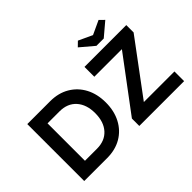

<svg xmlns="http://www.w3.org/2000/svg" viewBox="-145 -1285 1669 1669"><g transform="rotate(-45 689.0 -451.0)"><path d="M94 0V-700H375Q476 -700 551.5 -655.5Q627 -611 668.5 -532.5Q710 -454 710 -350Q710 -246 668.5 -167Q627 -88 552 -44Q477 0 375 0ZM370 -580H223V-120H370Q468 -120 523.5 -181.5Q579 -243 579 -350Q579 -456 523.5 -518Q468 -580 370 -580ZM771 0V-91L1136 -579H797V-700H1311V-610L946 -119H1322V0ZM1000 -756 876 -861 918 -902 1045 -843 1172 -902 1214 -861 1090 -756Z"/></g></svg>

Font: Readex Pro Medium
Style: Regular
Weight: 500
Designer: Bonnie Shaver-Troup, Thomas Jockin
Foundry: Lexend
Version: Version 1.204; ttfautohint (v1.8.4.7-5d5b)